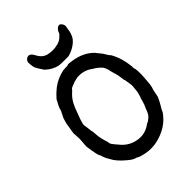

<svg xmlns="http://www.w3.org/2000/svg" viewBox="-232 -872 1012 1012"><g transform="rotate(-45 273.5 -366.0)"><path d="M102 -477 111 -493Q111 -499 137 -524Q177 -563 227 -578Q248 -585 264.5 -584.5Q281 -584 285 -587Q289 -590 317 -585Q390 -574 432 -529Q435 -526 434 -526L457 -498Q457 -497 460 -493Q463 -489 466.5 -482.5Q470 -476 473 -472L483 -460Q511 -410 518 -344Q519 -337 518 -336V-330Q526 -314 522.5 -257Q519 -200 514.5 -188.5Q510 -177 509.5 -172Q509 -167 506 -155.5Q503 -144 502.5 -138Q502 -132 497.5 -124Q493 -116 489.5 -108Q486 -100 482.5 -95Q479 -90 478 -87.5Q477 -85 473.5 -80Q470 -75 465.5 -64.5Q461 -54 456.5 -49Q452 -44 450 -41Q424 -9 384 11Q308 48 235 30Q209 24 203.5 20Q198 16 195 15Q178 13 152 -9Q107 -46 91 -78Q90 -81 84 -90.5Q78 -100 73.5 -113Q69 -126 69 -127.5Q69 -129 65 -135Q61 -141 55 -176.5Q49 -212 49.5 -214Q50 -216 50.5 -226.5Q51 -237 52.5 -252.5Q54 -268 53 -275.5Q52 -283 52 -293Q52 -303 51 -304.5Q50 -306 54 -331Q58 -356 58.5 -356.5Q59 -357 59 -361.5Q59 -366 64 -384Q69 -402 69.5 -402.5Q70 -403 73 -410.5Q76 -418 82 -428.5Q88 -439 89 -443Q90 -447 91 -450.5Q92 -454 92.5 -456Q93 -458 95 -462Q97 -466 97 -466.5Q97 -467 99.5 -471Q102 -475 102 -477ZM366 -477Q331 -504 290 -505Q277 -505 276 -505Q275 -505 267 -503Q251 -501 231 -492H230Q213 -486 209 -479.5Q205 -473 197 -467Q170 -443 155 -406Q154 -403 151 -397L133 -349Q130 -342 128 -335Q119 -309 120.5 -300.5Q122 -292 123 -283Q124 -274 125 -266.5Q126 -259 126.5 -254Q127 -249 128 -248.5Q129 -248 130 -231Q131 -214 132.5 -205.5Q134 -197 136 -187Q138 -177 141.5 -166.5Q145 -156 146 -153Q147 -137 153 -129.5Q159 -122 161.5 -118.5Q164 -115 166 -113Q168 -111 178 -99Q216 -51 279 -46Q322 -43 361 -72Q366 -76 367 -75Q368 -74 372 -77Q376 -80 377.5 -81Q379 -82 383 -85.5Q387 -89 388.5 -90Q390 -91 395 -97Q400 -103 400.5 -104.5Q401 -106 402.5 -109Q404 -112 404.5 -113.5Q405 -115 407.5 -119.5Q410 -124 410 -126Q410 -128 412 -132Q424 -156 428 -173.5Q432 -191 433.5 -192.5Q435 -194 436 -199Q437 -204 437.5 -204.5Q438 -205 438.5 -208.5Q439 -212 441 -216.5Q443 -221 444.5 -235Q446 -249 446 -251Q449 -266 447 -279Q445 -292 444 -299Q443 -306 442.5 -307Q442 -308 441.5 -313.5Q441 -319 439.5 -320Q438 -321 436 -340Q434 -359 428.5 -377Q423 -395 422.5 -397.5Q422 -400 421 -404Q420 -408 419 -414Q413 -434 408 -441.5Q403 -449 393.5 -457Q384 -465 380.5 -468Q377 -471 373.5 -472.5Q370 -474 366 -477ZM382 -758 390 -765Q390 -766 397.5 -767.5Q405 -769 411 -763Q426 -748 420 -729Q419 -723 416.5 -707.5Q414 -692 406 -676Q392 -648 352 -628Q326 -616 315.5 -616Q305 -616 294 -616Q257 -616 248 -618Q213 -626 185 -651Q175 -660 175 -662Q175 -664 170 -670.5Q165 -677 163 -681Q161 -685 155 -695Q147 -706 146 -742Q146 -742 145 -742Q150 -763 167 -767Q174 -769 175 -767.5Q176 -766 179 -766Q189 -764 200 -743Q216 -711 245 -702Q271 -695 300 -698Q344 -703 362 -728L364 -731Q364 -730 363 -726Q368 -731 372 -741Q376 -751 376 -750Z"/></g></svg>

Font: TT2020 Style E
Style: Regular
Weight: 400
Version: Version 00.2